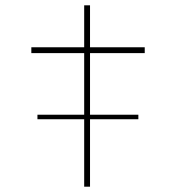

<svg xmlns="http://www.w3.org/2000/svg" viewBox="-20 -703 682 723"><path d="M121 -254V-271H501V-254ZM297 0V-683H319V0ZM98 -503V-525H525V-503Z"/></svg>

Font: Lexend Tera Thin
Style: Regular
Weight: 250
Version: Version 1.007